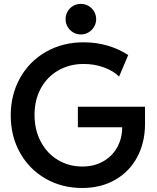

<svg xmlns="http://www.w3.org/2000/svg" viewBox="-20 -941 791 969"><path d="M34.2 -358.4Q34.2 -462.9 81.1 -547.1Q127.9 -631.3 211.9 -679.4Q295.9 -727.5 402.3 -727.5Q465.8 -727.5 523.2 -710.7Q580.6 -693.8 627 -663.1L581.1 -554.7Q551.8 -583.5 504.6 -600.8Q457.5 -618.2 402.3 -618.2Q331.1 -618.2 274.4 -585.7Q217.8 -553.2 186 -494.9Q154.3 -436.5 154.3 -361.3Q154.3 -285.6 185.8 -226.1Q217.3 -166.5 272.5 -133.5Q327.6 -100.6 395.5 -100.6Q455.1 -100.6 501 -126.7Q546.9 -152.8 571.8 -198Q596.7 -243.2 596.7 -298.8H373V-402.3H711.9V-315.4Q711.9 -222.7 672.9 -148.9Q633.8 -75.2 561.8 -33.7Q489.7 7.8 394.5 7.8Q292.5 7.8 210.2 -39.3Q127.9 -86.4 81.1 -169.9Q34.2 -253.4 34.2 -358.4ZM311 -844.2Q311 -865.7 321.3 -883.3Q331.5 -900.9 349.1 -911.1Q366.7 -921.4 388.2 -921.4Q409.2 -921.4 426.8 -911.1Q444.3 -900.9 454.8 -883.3Q465.3 -865.7 465.3 -844.2Q465.3 -823.2 454.8 -805.7Q444.3 -788.1 426.8 -777.6Q409.2 -767.1 388.2 -767.1Q366.7 -767.1 349.1 -777.6Q331.5 -788.1 321.3 -805.7Q311 -823.2 311 -844.2Z"/></svg>

Font: Reddit Sans Fudge SemiBold
Style: Regular
Weight: 600
Designer: Stephen Hutchings
Foundry: Reddit
Version: Version 1.011